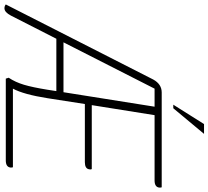

<svg xmlns="http://www.w3.org/2000/svg" viewBox="-67 -873 936 862"><g transform="rotate(90 401.0 -442.0)"><path d="M-10 0 327 -662Q348 -700 385 -700H811Q813 -692 812 -688Q809 -668 780 -668H487L442 -386H729Q732 -381 730 -374Q727 -355 698 -355H437L411 -188Q394 -80 368 -32H721Q723 -24 722 -20Q719 0 690 0H323L319 -13Q339 -43 350.5 -81.5Q362 -120 373 -188L379 -227H144L40 -23Q25 6 7 6Q-3 6 -10 0ZM384 -259 449 -668H368L160 -259ZM527 -890H571L456 -752H440Z"/></g></svg>

Font: Thasadith
Style: Italic
Weight: 400
Italic angle: -9°
Designer: Cadson Demak Co.,Ltd.
Foundry: Cadson Demak Co.,Ltd.
Version: Version 1.000; ttfautohint (v1.6)